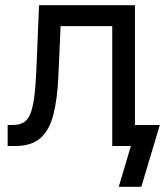

<svg xmlns="http://www.w3.org/2000/svg" viewBox="-20 -559 632 735"><path d="M9.3 0V-80.6H28.8Q52.7 -80.6 69.1 -89.4Q85.4 -98.1 95.5 -121.6Q105.5 -145 111.1 -188.2Q116.7 -231.4 119.6 -299.8L129.4 -539.1H496.6V0H409.7V-459H211.9L203.6 -269Q199.7 -179.2 184.1 -119.1Q168.5 -59.1 133.8 -29.5Q99.1 0 38.6 0ZM434.6 156.2 481 0H449.2V-80.6H591.8L521 156.2Z"/></svg>

Font: Inter 18pt
Style: Regular
Weight: 400
Designer: Rasmus Andersson
Foundry: rsms
Version: Version 4.001;git-66647c0bb